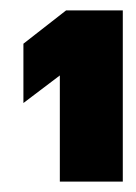

<svg xmlns="http://www.w3.org/2000/svg" viewBox="-20 -719 261 369"><path d="M95 -574 25 -521V-635L107 -699H216V-370H95Z"/></svg>

Font: Readiness
Style: Bold
Weight: 700
Designer: Katatrad Team
Foundry: CadsonDemak
Version: Version 1.00;January 16, 2020;FontCreator 12.0.0.2550 64-bit